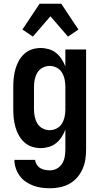

<svg xmlns="http://www.w3.org/2000/svg" viewBox="-20 -785 540 1028"><path d="M248 223Q225 223 202.5 220Q180 217 158.5 209Q137 201 118 188Q99 175 85.5 156.5Q72 138 64.5 115.5Q57 93 57 71H168Q169 84 176.5 96Q184 108 195.5 115Q207 122 220.5 124.5Q234 127 248 127Q268 127 285.5 117Q303 107 313 90.5Q323 74 326.5 54.5Q330 35 330 15V-91Q322 -70 310 -51.5Q298 -33 281 -19Q264 -5 242 1.5Q220 8 198 8Q174 8 151 0.5Q128 -7 110 -23.5Q92 -40 80.5 -61Q69 -82 62.5 -105Q56 -128 53.5 -152Q51 -176 51 -200V-320Q51 -344 53.5 -368Q56 -392 62.5 -415Q69 -438 80.5 -459Q92 -480 110 -496.5Q128 -513 151 -520.5Q174 -528 198 -528Q220 -528 242 -521.5Q264 -515 281 -501Q298 -487 310 -468.5Q322 -450 330 -429V-520H441V15Q441 42 437 68.5Q433 95 422 120Q411 145 393 165.5Q375 186 351.5 199Q328 212 301.5 217.5Q275 223 248 223ZM246 -88Q266 -88 284 -97.5Q302 -107 312 -124Q322 -141 326 -160.5Q330 -180 330 -200V-320Q330 -340 326 -359.5Q322 -379 312 -396Q302 -413 284 -422.5Q266 -432 246 -432Q226 -432 208 -422.5Q190 -413 180 -396Q170 -379 166 -359.5Q162 -340 162 -320V-200Q162 -180 166 -160.5Q170 -141 180 -124Q190 -107 208 -97.5Q226 -88 246 -88ZM156 -589 100 -627 192 -765H308L369 -673L400 -627L344 -589L250 -698Z"/></svg>

Font: Iosevka
Style: Bold
Weight: 700
Monospace: yes
Designer: Belleve Invis
Foundry: Belleve Invis
Version: Version 32.5.0; ttfautohint (v1.8.4)